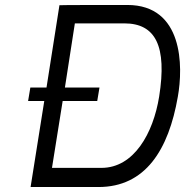

<svg xmlns="http://www.w3.org/2000/svg" viewBox="-20 -752 744 772"><path d="M189 -77 232 -346H371L380 -400H241L281 -658H480C606 -658 652 -566 620 -364C596 -215 518 -77 388 -77ZM93 -346H158L103 0H376C565 0 658 -150 695 -363C717 -485 717 -732 492 -732C432 -732 219 -732 219 -731L167 -400H102Z"/></svg>

Font: Exo
Style: Regular Italic
Weight: 400
Designer: Natanael Gama
Version: Version 1.00